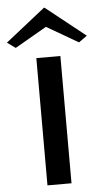

<svg xmlns="http://www.w3.org/2000/svg" viewBox="-137 -954 536 992"><g transform="rotate(-5 131.0 -458.0)"><path d="M68.1 0V-660H192.8V0ZM-33.2 -721.8 -76.3 -752.7 129.4 -915.6H133.1L338 -752.7L295 -721.8L131.4 -816.6Z"/></g></svg>

Font: Panamera Thin
Style: Regular
Weight: 100
Designer: Bastien Sozeau
Foundry: NBR — Bastien Sozeau
Version: Version 3.003;gftools[0.9.33]